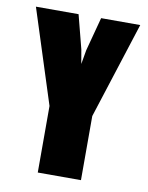

<svg xmlns="http://www.w3.org/2000/svg" viewBox="-72 -644 535 696"><g transform="rotate(10 196.0 -295.5)"><path d="M115 0V-245L4 -591H161L193 -467L202 -415L211 -467L244 -591H388L274 -236V0Z"/></g></svg>

Font: Alumni Sans Black
Style: Regular
Weight: 900
Designer: Robert E. Leuschke
Foundry: Robert E. Leuschke
Version: Version 1.018